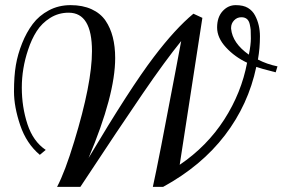

<svg xmlns="http://www.w3.org/2000/svg" viewBox="-20 -724 1095 744"><path d="M612.3 0H572.3Q593.8 -96.7 659.2 -443.4L682.1 -564.9Q620.6 -489.3 533 -361.3Q445.3 -233.4 291.5 0H201.2Q231.9 -58.1 267.6 -175.8Q336.4 -400.9 336.4 -525.9Q336.4 -674.8 246.1 -674.8Q206.5 -674.8 174.3 -654.5Q142.1 -634.3 122.1 -603Q102.1 -571.8 88.9 -531.2Q64.5 -459 64.5 -384.3Q64.5 -309.6 86.4 -242.7Q108.4 -175.8 157.2 -143.1L134.3 -124Q82.5 -167.5 58.3 -238.8Q34.2 -310.1 34.2 -369.6Q34.2 -429.2 41.5 -471.7Q48.8 -514.2 65.7 -556.4Q82.5 -598.6 106.9 -631.1Q131.3 -663.6 169.2 -683.8Q207 -704.1 253.7 -704.1Q300.3 -704.1 335 -688.2Q369.6 -672.4 389.2 -643.6Q426.3 -588.9 426.3 -499Q426.3 -356 323.2 -111.8Q484.4 -382.8 576.2 -503.4Q659.2 -612.8 729.5 -670.9L764.2 -654.8L676.3 -85.4Q782.2 -157.2 848.9 -260.7Q915.5 -364.3 937.5 -481Q889.6 -503.4 855.5 -540.5Q821.3 -577.6 821.3 -617.4Q821.3 -657.2 842.5 -680.7Q863.8 -704.1 893.3 -704.1Q922.9 -704.1 940.7 -693.4Q958.5 -682.6 968.3 -664.1Q987.3 -628.4 987.3 -583Q987.3 -537.6 979.5 -493.2Q1014.6 -475.1 1055.2 -466.8L1048.3 -443.8Q986.3 -459.5 973.1 -464.8Q942.4 -318.8 851.6 -200Q760.7 -81.1 612.3 0ZM875.5 -612.8Q880.9 -556.6 944.3 -512.2Q952.1 -550.3 952.1 -575.2Q952.1 -600.1 951.4 -608.4Q950.7 -616.7 947.8 -629.9Q941.9 -657.2 915.5 -657.2Q898.4 -657.2 887 -645Q875.5 -632.8 875.5 -616.2Z"/></svg>

Font: Niconne
Style: Regular
Weight: 400
Designer: Vernon Adams
Foundry: Vernon Adams
Version: Version 1.002